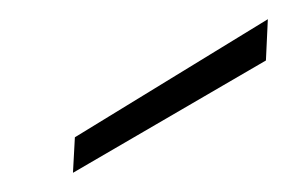

<svg xmlns="http://www.w3.org/2000/svg" viewBox="-20 -722 299 200"><path d="M56 -542 58 -579 259 -702 257 -659Z"/></svg>

Font: DM Sans 18pt ExtraLight
Style: Italic
Weight: 250
Italic angle: -10°
Designer: Colophon Foundry, Jonny Pinhorn
Foundry: Colophon Foundry
Version: Version 4.004;gftools[0.9.30]